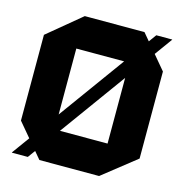

<svg xmlns="http://www.w3.org/2000/svg" viewBox="-106 -817 876 915"><g transform="rotate(15 332.0 -359.5)"><path d="M33.6 0V-1.6L553.5 -718.5H632.1V-717.5L112.1 0ZM169.2 0 35.7 -158.8V-159.8H462.7V0ZM35.7 -159.8V-581.9L200.7 -718.5H201.7V-159.8ZM462.7 0V-558.7H628.7V-130.4L463.7 0ZM201.7 -558.7V-718.5H495.2L628.7 -559.7V-558.7Z"/></g></svg>

Font: Foldit Thin
Style: Regular
Weight: 100
Designer: Sophia Tai
Foundry: Sophia Tai
Version: Version 1.003